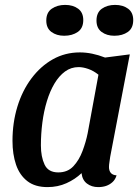

<svg xmlns="http://www.w3.org/2000/svg" viewBox="-20 -744 567 784"><path d="M174 20Q123 20 91.5 -4.5Q60 -29 45.5 -71.5Q31 -114 31 -169Q31 -243 51 -308.5Q71 -374 108.5 -424Q146 -474 196 -502Q246 -530 306 -530Q355 -530 409 -509L510 -522L430 -104Q429 -95 427 -83Q425 -71 425 -62Q425 -47 432.5 -38Q440 -29 456 -28Q451 -11 439.5 -0.5Q428 10 413.5 15Q399 20 381 20Q354 20 335 5.5Q316 -9 313 -37Q287 -12 251.5 4Q216 20 174 20ZM218 -40Q256 -40 279.5 -65Q303 -90 317 -127.5Q331 -165 338 -200L382 -439Q362 -455 340.5 -462.5Q319 -470 301 -470Q270 -470 245.5 -452Q221 -434 202.5 -403Q184 -372 171.5 -331Q159 -290 153 -243.5Q147 -197 147 -150Q147 -104 162 -72Q177 -40 218 -40ZM242 -598Q211 -598 190 -613.5Q169 -629 169 -660Q169 -693 191.5 -708.5Q214 -724 246 -724Q278 -724 299 -708.5Q320 -693 320 -662Q320 -629 297.5 -613.5Q275 -598 242 -598ZM447 -598Q416 -598 395 -613.5Q374 -629 374 -660Q374 -693 396 -708.5Q418 -724 450 -724Q482 -724 503 -708.5Q524 -693 524 -662Q524 -629 502 -613.5Q480 -598 447 -598Z"/></svg>

Font: Sansita Swashed Light
Style: Regular
Weight: 400
Version: Version 1.003